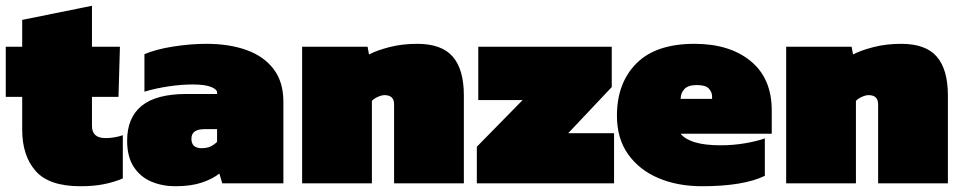

<svg xmlns="http://www.w3.org/2000/svg" viewBox="-20 -636 3338 666"><path d="M259 10Q150 10 103.5 -43Q57 -96 57 -186V-300H0V-474H57V-567L299 -616V-474H396L391 -300H299V-199Q299 -157 346 -157Q377 -157 406 -167V-17Q375 -4 340 3Q305 10 259 10Z M588 10Q543 10 505 -6Q467 -22 444 -57Q421 -92 421 -148Q421 -228 471.5 -269Q522 -310 627 -310H733V-315Q733 -326 712 -334.5Q691 -343 648 -343Q610 -343 565.5 -336.5Q521 -330 481 -318V-448Q520 -465 580.5 -474.5Q641 -484 696 -484Q775 -484 835 -462.5Q895 -441 929 -396.5Q963 -352 963 -283V0H751L741 -34Q717 -15 679.5 -2.5Q642 10 588 10ZM679 -122Q698 -122 710.5 -128Q723 -134 733 -144V-188H689Q644 -188 644 -155Q644 -122 679 -122Z M1028 0V-474H1255L1260 -447Q1286 -461 1330.5 -472.5Q1375 -484 1427 -484Q1512 -484 1550.5 -439.5Q1589 -395 1589 -305V0H1347V-274Q1347 -306 1314 -306Q1304 -306 1290.5 -300Q1277 -294 1270 -286V0Z M1634 0V-127L1793 -289H1639V-474H2102V-334L1951 -174H2110V0Z M2415 10Q2331 10 2264.5 -18Q2198 -46 2159 -100.5Q2120 -155 2120 -235Q2120 -348 2187.5 -416Q2255 -484 2389 -484Q2511 -484 2584 -424Q2657 -364 2657 -253V-172H2341Q2356 -153 2390.5 -142.5Q2425 -132 2480 -132Q2525 -132 2567 -139.5Q2609 -147 2633 -156V-26Q2558 10 2415 10ZM2341 -293H2450V-302Q2450 -316 2439 -328.5Q2428 -341 2397 -341Q2367 -341 2354 -327Q2341 -313 2341 -293Z M2707 0V-474H2934L2939 -447Q2965 -461 3009.5 -472.5Q3054 -484 3106 -484Q3191 -484 3229.5 -439.5Q3268 -395 3268 -305V0H3026V-274Q3026 -306 2993 -306Q2983 -306 2969.5 -300Q2956 -294 2949 -286V0Z"/></svg>

Font: Kanit Black
Style: Regular
Weight: 900
Designer: Katatrad Team
Foundry: CadsonDemak
Version: Version 2.000; ttfautohint (v1.8.3)